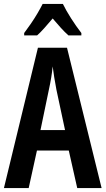

<svg xmlns="http://www.w3.org/2000/svg" viewBox="-20 -957 537 977"><path d="M373 0 330 -191H168L126 0H0L173 -714H321L497 0ZM267 -501Q261 -533 256 -563.5Q251 -594 248 -619Q243 -566 229 -502L186 -295H311ZM300 -937Q316 -904 341.5 -864Q367 -824 394 -789V-777H328Q309 -794 289.5 -815.5Q270 -837 248 -863Q226 -837 205.5 -814Q185 -791 169 -777H103V-789Q119 -810 137.5 -837Q156 -864 171.5 -890.5Q187 -917 197 -937Z"/></svg>

Font: Noto Sans Ethiopic ExtraCondensed SemiBold
Style: Regular
Weight: 600
Width: 2
Designer: Monotype Design Team
Foundry: Monotype Imaging Inc.
Version: Version 2.102; ttfautohint (v1.8.4.7-5d5b)